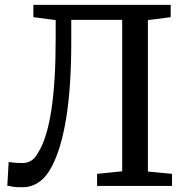

<svg xmlns="http://www.w3.org/2000/svg" viewBox="-20 -763 772 788"><path d="M71.5 5.5Q47 5.5 33.8 3.5Q20.5 1.5 10 -1L15.5 -98Q27 -96.5 39.5 -95.2Q52 -94 73.5 -94Q91.5 -94 107.5 -103.2Q123.5 -112.5 137 -137.5Q208.5 -251.5 208.5 -601.5V-680.5L117 -692.5V-743H680.5V-692.5L587 -680.5V-59L686 -49.5V0H378.5V-49.5L481.5 -60V-681.5H272.5V-590.5Q272.5 -407.5 251.8 -279Q231 -150.5 191 -76.5Q168.5 -34.5 138.2 -14.5Q108 5.5 71.5 5.5Z"/></svg>

Font: Merriweather
Style: Regular
Weight: 400
Designer: Eben Sorkin
Foundry: Eben Sorkin
Version: Version 2.100; ttfautohint (v1.7.19-72a1) -l 8 -r 50 -G 200 